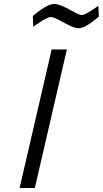

<svg xmlns="http://www.w3.org/2000/svg" viewBox="-20 -939 514 959"><path d="M154 0 314 -692H238L78 0ZM471 -910C471 -910 409 -864 389 -864C360 -864 298 -919 249 -919C211 -919 144 -859 144 -859L146 -805C146 -805 211 -854 233 -854C265 -854 330 -798 374 -798C411 -798 474 -857 474 -857L471 -910Z"/></svg>

Font: RazerF5
Style: Italic
Weight: 400
Foundry: Razer Inc.
Version: Version 2